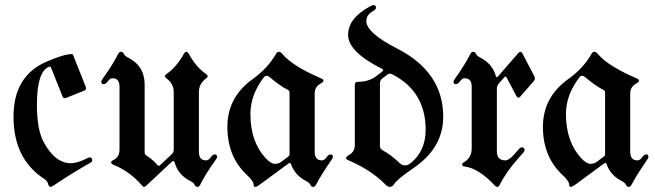

<svg xmlns="http://www.w3.org/2000/svg" viewBox="-20 -727 2584 757"><path d="M33.2 -267.1Q33.2 -427.7 163.6 -483.9Q231.9 -513.7 263.2 -513.7Q266.6 -513.7 268.1 -510.3L318.4 -383.8Q319.3 -381.3 319.3 -378.9Q319.3 -372.6 312 -369.6L240.2 -340.8Q237.8 -339.8 235.4 -339.8Q229 -339.8 226.1 -347.7L181.6 -459.5Q179.7 -464.4 177.2 -464.4Q174.8 -464.4 173.3 -463.9Q125.5 -444.8 125.5 -314Q125.5 -216.8 151.9 -167.5Q196.8 -83.5 259.3 -83.5Q284.7 -83.5 323.7 -103Q330.6 -106.4 333.5 -106.4Q343.8 -106.4 343.8 -94.7Q343.8 -89.4 335 -84.5Q262.7 -43.9 192.9 3.4Q183.6 9.8 178.2 9.8Q172.9 9.8 169.7 -2Q166.5 -13.7 155.3 -21Q33.2 -100.1 33.2 -267.1Z M379.4 0ZM835.9 -108.4Q835.9 -104 828.1 -93.3Q790.5 -41.5 769.5 1Q765.1 9.8 758.1 9.8Q751 9.8 747.1 1.5Q743.2 -6.8 731.4 -12.7Q682.6 -37.1 668.9 -85.4Q666.5 -92.3 663.6 -92.3Q660.6 -92.3 657.7 -89.4L555.7 5.9Q551.3 9.8 547.9 9.8Q544.4 9.8 541.5 5.9Q492.7 -50.3 431.2 -75.7Q418 -81.1 418 -86.4Q418 -91.8 429.2 -97.2Q451.2 -108.4 451.2 -137.2V-384.8Q451.2 -418.5 423.3 -418.5Q413.6 -418.5 405.3 -406.7Q397 -395 388.2 -395Q379.4 -395 379.4 -404.8Q379.4 -409.2 387.2 -419.9Q424.3 -471.7 445.8 -514.2Q450.2 -522.9 457.3 -522.9Q464.4 -522.9 468.3 -514.6Q472.2 -506.3 483.9 -500.5Q550.3 -467.3 550.3 -393.6V-126Q550.3 -119.1 555.2 -115.7Q585.4 -95.2 601.1 -75.7Q603 -73.2 605.7 -73.2Q608.4 -73.2 610.8 -75.7L656.7 -118.7Q665 -126.5 665 -136.7V-363.3Q665 -397.5 635.7 -418.5Q630.4 -422.4 630.4 -426.5Q630.4 -430.7 636.7 -435.1Q676.8 -463.9 704.6 -514.2Q709.5 -522.9 714.6 -522.9Q719.7 -522.9 724.6 -514.2Q753.4 -461.9 792.5 -435.1Q798.8 -430.7 798.8 -426.5Q798.8 -422.4 793.5 -418.5Q764.2 -397.9 764.2 -363.3V-128.4Q764.2 -94.7 792.5 -94.7Q802.2 -94.7 810.5 -106.4Q818.8 -118.2 827.4 -118.2Q835.9 -118.2 835.9 -108.4Z M976.1 -415Q1036.1 -458 1068.4 -515.1Q1072.8 -522.9 1079.3 -522.9Q1085.9 -522.9 1092.8 -514.6Q1133.3 -466.3 1245.1 -418.5Q1255.4 -414.1 1255.4 -408.9Q1255.4 -403.8 1243.2 -397Q1220.7 -384.3 1220.7 -358.4V-128.4Q1220.7 -94.7 1249 -94.7Q1258.8 -94.7 1267.1 -106.4Q1275.4 -118.2 1283.7 -118.2Q1292.5 -118.2 1292.5 -108.4Q1292.5 -104 1284.7 -93.3Q1244.6 -34.7 1226.1 1Q1221.7 9.8 1214.6 9.8Q1207.5 9.8 1203.6 1.5Q1199.7 -6.8 1188 -12.7Q1142.1 -36.1 1127.4 -80.1Q1126 -84.5 1123 -84.5Q1120.1 -84.5 1116.2 -81.5L1003.4 1.5Q992.2 9.8 986.1 9.8Q980 9.8 980 1Q980 -12.7 953.1 -37.6Q876.5 -109.4 876.5 -226.6Q876.5 -343.8 976.1 -415ZM967.3 -277.8Q967.3 -168.9 1026.4 -104.5Q1047.9 -81.1 1063 -81.1Q1078.1 -81.1 1087.4 -87.9L1116.2 -109.4Q1121.6 -113.3 1121.6 -119.6V-363.3Q1121.6 -369.1 1115.7 -372.1Q1084 -388.2 1043 -422.9Q1036.6 -428.2 1030.8 -428.2Q1024.9 -428.2 1020 -421.9Q967.3 -352.5 967.3 -277.8Z M1356.4 -116.2Q1378.9 -128.9 1378.9 -154.8V-392.1Q1378.9 -404.3 1389.6 -404.3Q1433.6 -404.3 1462.9 -426.3L1486.3 -444.3Q1490.7 -447.8 1490.7 -450.4Q1490.7 -453.1 1485.4 -456.1Q1352.5 -522.9 1352.5 -589.4Q1352.5 -655.8 1440.4 -702.6Q1448.7 -707 1453.1 -707Q1462.4 -707 1462.4 -696.3Q1462.4 -689.5 1451.2 -683.6Q1424.3 -668.9 1424.3 -643.6Q1424.3 -597.7 1545.9 -535.6Q1727.5 -442.4 1727.5 -267.1Q1727.5 -145.5 1613.8 -66.9Q1546.9 -21 1534.7 -2.4Q1526.9 9.8 1517.6 9.8Q1508.3 9.8 1500.5 1.5Q1445.3 -55.7 1354.5 -94.7Q1344.2 -99.1 1344.2 -104Q1344.2 -108.9 1356.4 -116.2ZM1478 -151.9Q1478 -141.1 1486.8 -135.7Q1521.5 -116.7 1554.7 -85Q1565.4 -74.7 1576.7 -74.7Q1587.9 -74.7 1600.1 -84.5Q1658.2 -132.3 1658.2 -215.8Q1658.2 -366.7 1526.4 -434.1Q1522 -436.5 1517.1 -436.5Q1512.2 -436.5 1507.8 -433.1L1487.3 -417.5Q1478 -410.6 1478 -398.4Z M1768.1 -404.8Q1768.1 -409.2 1775.9 -419.9Q1813 -471.7 1834.5 -514.2Q1838.9 -522.9 1845.9 -522.9Q1853 -522.9 1856.9 -514.6Q1860.8 -506.3 1872.6 -500.5Q1921.4 -475.6 1934.6 -428.2Q1936 -422.9 1938.5 -422.9Q1940.9 -422.9 1943.8 -426.3L2023.9 -518.1Q2028.3 -522.9 2032.2 -522.9Q2036.1 -522.9 2039.6 -516.6L2085.9 -428.2Q2088.9 -422.9 2088.9 -417.5Q2088.9 -412.1 2084.5 -407.2L2031.7 -346.7Q2027.3 -341.8 2023.4 -341.8Q2019.5 -341.8 2016.1 -348.1L1978 -420.4Q1975.6 -424.8 1972.9 -424.8Q1970.2 -424.8 1967.3 -421.4L1947.3 -398.4Q1939 -389.2 1939 -377.4V-129.9Q1939 -94.7 1972.7 -94.7Q1986.8 -94.7 2007.8 -118.7L2025.9 -139.2Q2031.7 -146 2037.1 -146Q2048.3 -146 2048.3 -135.3Q2048.3 -131.3 2042.5 -124.5L2024.4 -104Q1974.6 -47.9 1949.7 2.9Q1946.3 9.8 1940.9 9.8Q1935.5 9.8 1929.2 2.9Q1866.7 -64 1810.5 -70.8Q1802.2 -71.8 1802.2 -77.6Q1802.2 -83.5 1807.6 -86.4Q1839.8 -104 1839.8 -142.6V-384.8Q1839.8 -418.5 1812 -418.5Q1802.2 -418.5 1793.9 -406.7Q1785.6 -395 1776.9 -395Q1768.1 -395 1768.1 -404.8Z M2220.2 -415Q2280.3 -458 2312.5 -515.1Q2316.9 -522.9 2323.5 -522.9Q2330.1 -522.9 2336.9 -514.6Q2377.4 -466.3 2489.3 -418.5Q2499.5 -414.1 2499.5 -408.9Q2499.5 -403.8 2487.3 -397Q2464.8 -384.3 2464.8 -358.4V-128.4Q2464.8 -94.7 2493.2 -94.7Q2502.9 -94.7 2511.2 -106.4Q2519.5 -118.2 2527.8 -118.2Q2536.6 -118.2 2536.6 -108.4Q2536.6 -104 2528.8 -93.3Q2488.8 -34.7 2470.2 1Q2465.8 9.8 2458.7 9.8Q2451.7 9.8 2447.8 1.5Q2443.8 -6.8 2432.1 -12.7Q2386.2 -36.1 2371.6 -80.1Q2370.1 -84.5 2367.2 -84.5Q2364.3 -84.5 2360.4 -81.5L2247.6 1.5Q2236.3 9.8 2230.2 9.8Q2224.1 9.8 2224.1 1Q2224.1 -12.7 2197.3 -37.6Q2120.6 -109.4 2120.6 -226.6Q2120.6 -343.8 2220.2 -415ZM2211.4 -277.8Q2211.4 -168.9 2270.5 -104.5Q2292 -81.1 2307.1 -81.1Q2322.3 -81.1 2331.5 -87.9L2360.4 -109.4Q2365.7 -113.3 2365.7 -119.6V-363.3Q2365.7 -369.1 2359.9 -372.1Q2328.1 -388.2 2287.1 -422.9Q2280.8 -428.2 2274.9 -428.2Q2269 -428.2 2264.2 -421.9Q2211.4 -352.5 2211.4 -277.8Z"/></svg>

Font: UnifrakturMaguntia20
Style: Book
Weight: 400
Designer: j. 'mach' wust, Gerrit Ansmann, Georg Duffner, based on a font by Peter Wiegel, original typeface by Carl Albert Fahrenw
Version: Version 2017-03-19